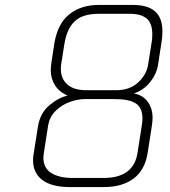

<svg xmlns="http://www.w3.org/2000/svg" viewBox="-20 -758 691 779"><path d="M114 -109Q114 -122 117 -137L134 -245Q143 -299 180 -330.5Q217 -362 254 -370Q219 -386 202.5 -413Q186 -440 186 -473Q186 -482 188 -500L201 -585Q215 -664 262.5 -701Q310 -738 381 -738H519Q579 -738 609 -712Q639 -686 639 -630Q639 -608 635 -585L622 -500Q617 -460 589.5 -425.5Q562 -391 523 -379Q560 -372 579.5 -345Q599 -318 599 -280Q599 -271 597 -253L579 -137Q568 -68 522 -33.5Q476 1 401 1H264Q190 1 152 -27.5Q114 -56 114 -109ZM451 -392Q507 -392 541 -424Q575 -456 581 -496L594 -578Q598 -598 598 -618Q598 -663 575.5 -682.5Q553 -702 507 -702H380Q316 -702 283.5 -672Q251 -642 241 -578L228 -496Q227 -490 227 -477Q227 -439 253 -415.5Q279 -392 330 -392ZM401 -36Q522 -36 538 -138L555 -247Q558 -265 558 -278Q558 -320 531.5 -338Q505 -356 445 -356H324Q297 -356 265 -345Q233 -334 207 -309.5Q181 -285 175 -247L158 -138Q156 -124 156 -119Q156 -76 188 -56Q220 -36 274 -36Z"/></svg>

Font: Exo ExtraLight
Style: Italic
Weight: 275
Italic angle: -9°
Designer: Natanael Gama
Foundry: Natanael Gama
Version: Version 1.500; ttfautohint (v1.6)